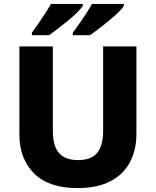

<svg xmlns="http://www.w3.org/2000/svg" viewBox="-20 -951 796 981"><path d="M677 -267Q677 -185 644 -122.5Q611 -60 544 -25Q477 10 375 10Q231 10 155 -64Q79 -138 79 -266V-714H250V-285Q250 -203 282.5 -168Q315 -133 379 -133Q446 -133 476.5 -170Q507 -207 507 -286V-714H677ZM613 -921Q605 -908 584.5 -888Q564 -868 537.5 -846Q511 -824 485 -804.5Q459 -785 440 -771H352V-784Q366 -803 384.5 -829Q403 -855 420.5 -882Q438 -909 450 -931H613ZM403 -921Q395 -908 375 -888Q355 -868 328 -846Q301 -824 275.5 -804.5Q250 -785 231 -771H143V-784Q157 -803 175 -829Q193 -855 210.5 -882Q228 -909 241 -931H403Z"/></svg>

Font: Noto Sans Cham ExtraBold
Style: Regular
Weight: 800
Version: Version 2.002